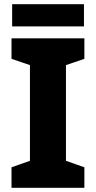

<svg xmlns="http://www.w3.org/2000/svg" viewBox="-20 -897 459 917"><path d="M383 0H35V-98L123 -129V-586L35 -616V-714H383V-616L295 -586V-129L383 -98ZM381 -877V-771H38V-877Z"/></svg>

Font: Noto Sans Cherokee ExtraBold
Style: Regular
Weight: 800
Designer: Monotype Design Team
Foundry: Monotype Imaging Inc.
Version: Version 2.001; ttfautohint (v1.8.4.7-5d5b)